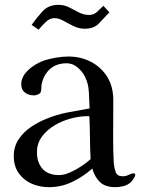

<svg xmlns="http://www.w3.org/2000/svg" viewBox="-20 -775 584 795"><path d="M355 -116Q353 -160 352.5 -205Q352 -250 350 -294H341Q310 -294 274 -284.5Q238 -275 206 -256Q174 -237 153.5 -209Q133 -181 133 -145Q133 -101 156.5 -75.5Q180 -50 225 -50Q245 -50 270 -61Q295 -72 318 -87.5Q341 -103 355 -116ZM540 -52Q540 -45 533.5 -35.5Q527 -26 522 -21Q509 -9 492 -4.5Q475 0 458 0Q417 0 395 -20Q373 -40 362 -77Q325 -44 279.5 -22Q234 0 183 0Q144 0 111 -14.5Q78 -29 57.5 -58Q37 -87 37 -128Q37 -168 57 -198Q77 -228 108 -249Q139 -270 172 -283Q215 -301 260.5 -309.5Q306 -318 351 -326Q350 -356 348 -393Q346 -430 332 -457Q322 -478 301.5 -495.5Q281 -513 256 -513Q214 -513 187 -489Q160 -465 152 -424Q151 -417 151 -409Q151 -401 149 -395Q147 -388 137.5 -384Q128 -380 121 -380Q99 -380 83.5 -391.5Q68 -403 68 -427Q68 -440 72 -449Q78 -466 93.5 -481.5Q109 -497 128.5 -508.5Q148 -520 164 -525Q186 -532 213 -536.5Q240 -541 262 -541Q315 -541 357.5 -518.5Q400 -496 424.5 -456Q449 -416 449 -361V-330Q449 -272 448.5 -214.5Q448 -157 451 -99Q453 -80 459 -62.5Q465 -45 489 -45Q501 -45 512.5 -51Q524 -57 533 -57Q540 -57 540 -52ZM433 -724Q411 -701 390 -678.5Q369 -656 332 -656Q307 -656 284.5 -667Q262 -678 242.5 -689Q223 -700 205 -700Q186 -700 168.5 -683Q151 -666 140 -652L111 -672Q132 -702 156.5 -728.5Q181 -755 222 -755Q246 -755 266.5 -744.5Q287 -734 307 -723.5Q327 -713 349 -713Q368 -713 382 -726Q396 -739 408 -751Z"/></svg>

Font: Kaisei Tokumin Medium
Style: Regular
Weight: 500
Designer: Font-Kai,
Foundry: KAZUO KANAI
Version: Version 5.003